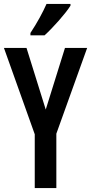

<svg xmlns="http://www.w3.org/2000/svg" viewBox="-20 -958 464 978"><path d="M339 -938H217C197 -893 170 -843 135 -790V-778H207C250 -817 314 -889 339 -929ZM213 -400 115 -714H0L157 -274V0H267V-277L424 -714H311Z"/></svg>

Font: Noto Sans Display Condensed Medium
Style: Regular
Weight: 500
Width: 3
Designer: Monotype Design Team
Foundry: Monotype Imaging Inc.
Version: Version 1.900